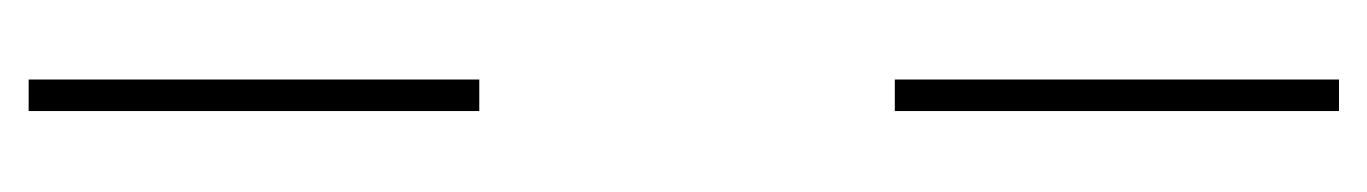

<svg xmlns="http://www.w3.org/2000/svg" viewBox="-430 -360 954 134"><g transform="rotate(-90 47.0 -293.0)"><path d="M36.5 -435.5V-750H58.5V-435.5ZM36.5 164.5V-145.5H58.5V164.5Z"/></g></svg>

Font: Imbue 50pt ExtraLight
Style: Regular
Weight: 200
Designer: Tyler Finck
Foundry: Etcetera Type Company
Version: Version 1.102; ttfautohint (v1.8.3)